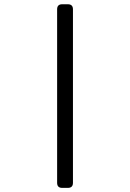

<svg xmlns="http://www.w3.org/2000/svg" viewBox="-20 -831 626 924"><path d="M279.3 -810.5H306.6Q331.1 -810.5 331.1 -786.1V48.8Q331.1 73.2 306.6 73.2H279.3Q254.9 73.2 254.9 48.8V-786.1Q254.9 -810.5 279.3 -810.5Z"/></svg>

Font: Simply Mono
Style: Book
Weight: 400
Designer: Wojciech Kalinowski "wmk69" (wmk69@o2.pl)
Foundry: Wojciech Kalinowski "wmk69" (wmk69@o2.pl)
Version: Version 1.0.0